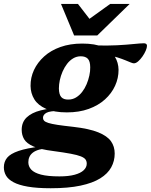

<svg xmlns="http://www.w3.org/2000/svg" viewBox="-98 -736 782 996"><path d="M596.5 -407.5Q591 -407.5 580 -412Q569 -416.5 552 -423.5Q535 -430.5 511.5 -438Q488 -445.5 458 -451Q428 -456.5 390.5 -458.5L395 -500.5Q458 -498.5 509.2 -501.2Q560.5 -504 596.8 -507.8Q633 -511.5 649 -511.5Q655 -511.5 659.8 -508.5Q664.5 -505.5 664.5 -498.5Q664.5 -488.5 658 -473.2Q651.5 -458 641 -443Q630.5 -428 618.8 -417.8Q607 -407.5 596.5 -407.5ZM256.5 -219.5Q278 -219.5 296 -230.2Q314 -241 328 -259Q342 -277 351.2 -299Q360.5 -321 365.5 -344Q370.5 -367 370 -386.5Q370 -418 357.8 -431Q345.5 -444 321 -444Q299.5 -444 281.5 -433.2Q263.5 -422.5 249.8 -404.5Q236 -386.5 226.5 -364.5Q217 -342.5 212.2 -319.8Q207.5 -297 207.5 -277Q208 -245.5 220 -232.2Q232 -219 256.5 -219.5ZM328.5 -510Q395.5 -510 437 -491.8Q478.5 -473.5 497.5 -442.5Q516.5 -411.5 517 -373.5Q517 -330.5 499 -291Q481 -251.5 446.5 -220.2Q412 -189 362.2 -171Q312.5 -153 249 -153Q182.5 -153 140.8 -171.5Q99 -190 80 -221Q61 -252 60.5 -290Q60 -333.5 78.2 -372.8Q96.5 -412 131 -443.2Q165.5 -474.5 215.5 -492.2Q265.5 -510 328.5 -510ZM165 240.5Q93.5 240.5 46.2 232.2Q-1 224 -28.2 209.2Q-55.5 194.5 -66.8 174.8Q-78 155 -78 132Q-78 103 -61 82.2Q-44 61.5 -1.8 47Q40.5 32.5 116 23.5L132.5 12.5L156 32.5Q126 34.5 105.5 40.2Q85 46 72.8 55.5Q60.5 65 54.8 77.5Q49 90 49 105.5Q49 127.5 64.2 144Q79.5 160.5 114.8 169.8Q150 179 210.5 179Q257.5 179 289 170.5Q320.5 162 336.2 147Q352 132 352 113Q352 100.5 345.8 91.5Q339.5 82.5 321.5 75.2Q303.5 68 269 61.5Q234.5 55 178.5 47.5Q110.5 39 75.2 23.5Q40 8 27.2 -13.8Q14.5 -35.5 14.5 -62.5Q14.5 -102 40.2 -126.8Q66 -151.5 113.2 -163.5Q160.5 -175.5 223.5 -176.5L213.5 -160.5Q161.5 -161 143.2 -151Q125 -141 125 -124.5Q125 -116 130.8 -109.8Q136.5 -103.5 153 -98.2Q169.5 -93 200.8 -88.2Q232 -83.5 282.5 -78Q365 -68.5 411.8 -49.5Q458.5 -30.5 477.8 -3.2Q497 24 497 60.5Q497 99 479 132Q461 165 422 189.2Q383 213.5 319.5 227Q256 240.5 165 240.5ZM574.5 -715.5 406.5 -552H286.5L218.5 -715.5H306.5L379.5 -621H342L473.5 -715.5Z"/></svg>

Font: Newsreader 9pt
Style: Bold Italic
Weight: 700
Italic angle: -17°
Designer: Hugues Gentile
Foundry: Production Type
Version: Version 1.003